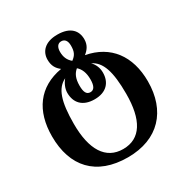

<svg xmlns="http://www.w3.org/2000/svg" viewBox="-221 -944 1317 1366"><g transform="rotate(-30 438.0 -261.0)"><path d="M439 243C690 243 831 86 831 -155C831 -364 726 -505 536 -540C569 -566 589 -596 589 -641C589 -709 547 -765 438 -765C333 -765 289 -708 289 -645C289 -594 308 -565 340 -540C144 -506 44 -366 44 -156C44 91 179 243 439 243ZM438 -550C407 -575 394 -608 394 -649C394 -687 410 -710 438 -710C468 -710 484 -688 484 -648C484 -599 472 -575 438 -550ZM439 -292C407 -292 394 -318 394 -371C394 -431 411 -464 440 -488C468 -463 484 -427 484 -371C484 -320 470 -292 439 -292ZM439 175C296 175 223 56 223 -155C223 -341 255 -431 332 -468C309 -441 293 -404 293 -370C293 -291 339 -233 440 -233C538 -233 585 -290 585 -369C585 -408 571 -441 545 -468C621 -431 653 -341 653 -155C653 57 583 175 439 175Z"/></g></svg>

Font: Noto Serif Georgian Extra
Style: Regular
Weight: 800
Designer: Monotype Design Team
Foundry: Monotype Imaging Inc.
Version: Version 1.901